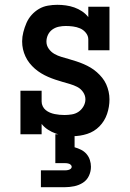

<svg xmlns="http://www.w3.org/2000/svg" viewBox="-20 -558 540 798"><path d="M282 8Q264 8 246.5 5.5Q229 3 212 -3Q195 -9 179.5 -19Q164 -29 153 -43V0H65V-181H153V-136Q153 -126 157.5 -116.5Q162 -107 170 -100.5Q178 -94 187.5 -90Q197 -86 207 -84Q217 -82 227 -81Q237 -80 248 -80Q263 -80 278.5 -82.5Q294 -85 306.5 -93.5Q319 -102 327 -116Q335 -130 335 -145Q335 -161 325.5 -175Q316 -189 301.5 -196.5Q287 -204 271.5 -208.5Q256 -213 240.5 -217.5Q225 -222 210 -227Q195 -232 180 -238.5Q165 -245 151 -253.5Q137 -262 125 -272.5Q113 -283 103 -295.5Q93 -308 86 -323Q79 -338 75.5 -353.5Q72 -369 72 -386Q72 -405 77 -424.5Q82 -444 90 -462.5Q98 -481 111.5 -496Q125 -511 142 -521Q159 -531 179 -534.5Q199 -538 218 -538Q236 -538 254 -535.5Q272 -533 289 -527Q306 -521 321 -511Q336 -501 347 -487V-530H435V-349H347V-394Q347 -409 337 -421.5Q327 -434 313 -440Q299 -446 283.5 -448Q268 -450 253 -450Q239 -450 224.5 -447Q210 -444 198 -435.5Q186 -427 179.5 -413.5Q173 -400 173 -385Q173 -369 182.5 -355.5Q192 -342 206 -334Q220 -326 235.5 -321.5Q251 -317 266.5 -312.5Q282 -308 297.5 -303Q313 -298 328 -291.5Q343 -285 356.5 -277Q370 -269 382.5 -258Q395 -247 405 -234.5Q415 -222 421.5 -207.5Q428 -193 431.5 -177Q435 -161 435 -145Q435 -114 425 -84.5Q415 -55 393.5 -33Q372 -11 342.5 -1.5Q313 8 282 8ZM150 220V150H250Q254 150 258.5 149.5Q263 149 267 147.5Q271 146 274.5 143Q278 140 278 135Q278 131 274.5 127.5Q271 124 267 122.5Q263 121 258.5 120.5Q254 120 250 120H210V0H290V54Q304 58 317 64.5Q330 71 339.5 82Q349 93 353.5 107Q358 121 358 135Q358 155 349.5 173Q341 191 324.5 201.5Q308 212 288.5 216Q269 220 250 220Z"/></svg>

Font: Iosevka Slab Semibold
Style: Regular
Weight: 600
Monospace: yes
Designer: Belleve Invis
Foundry: Belleve Invis
Version: Version 11.1.1; ttfautohint (v1.8.3)